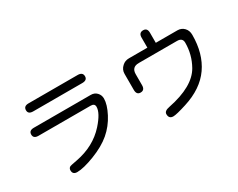

<svg xmlns="http://www.w3.org/2000/svg" viewBox="-101 -1245 2202 1774"><g transform="rotate(-30 1000.0 -357.5)"><path d="M118.2 -455.1Q118.2 -498 170.9 -498H778.3Q817.4 -498 842.3 -471.7Q867.2 -445.3 867.2 -408.2Q867.2 -344.7 820.3 -254.4Q773.4 -164.1 697.8 -99.6Q622.1 -35.2 502 11.2Q381.8 57.6 314.5 57.6Q266.6 57.6 266.6 12.7Q266.6 -7.8 281.2 -18.6Q289.1 -25.4 362.3 -38.1Q558.6 -75.2 678.7 -209Q769.5 -310.5 769.5 -376Q769.5 -412.1 727.5 -412.1H170.9Q118.2 -412.1 118.2 -455.1ZM764.6 -717.8Q818.4 -717.8 818.4 -673.8Q818.4 -631.8 764.6 -631.8H241.2Q188.5 -631.8 188.5 -673.8Q188.5 -717.8 241.2 -717.8H764.6Z M1449.2 -614.3V-721.7Q1449.2 -773.4 1495.1 -773.4Q1539.1 -773.4 1539.1 -721.7V-614.3H1769.5Q1811.5 -614.3 1839.8 -585.4Q1868.2 -556.6 1868.2 -509.8Q1868.2 -309.6 1774.4 -175.3Q1680.7 -41 1485.4 20.5Q1375 55.7 1340.8 55.7Q1293.9 55.7 1293.9 5.9Q1293.9 -28.3 1352.5 -39.1Q1629.9 -94.7 1713.9 -243.2Q1775.4 -352.5 1775.4 -479.5Q1775.4 -531.2 1717.8 -531.2H1309.6Q1233.4 -531.2 1233.4 -456.1V-338.9Q1233.4 -286.1 1188.5 -286.1Q1145.5 -286.1 1145.5 -338.9V-509.8Q1145.5 -555.7 1180.7 -586.9Q1210 -614.3 1252 -614.3H1449.2Z"/></g></svg>

Font: jf-openhuninn-1.0
Style: Regular
Weight: 400
Designer: [Kosugi Maru]
      Designed by Motoya company      

      [Varela Round]
      Joe Prince(Latin component); Avraham Co
Foundry: justfont CO.,LTD.
Version: 1.0